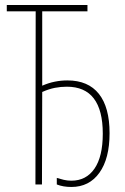

<svg xmlns="http://www.w3.org/2000/svg" viewBox="-20 -734 498 764"><path d="M264 10Q231 10 206 0V-26Q219 -22 233.5 -18.5Q248 -15 264 -15Q323 -15 356 -63Q389 -111 389 -202Q389 -389 246 -389Q222 -389 198.5 -384.5Q175 -380 148 -368L147 0H121L122 -689H7V-714H328V-689H148V-393Q173 -404 198 -409Q223 -414 248 -414Q331 -414 373.5 -360.5Q416 -307 416 -204Q416 -103 375.5 -46.5Q335 10 264 10Z"/></svg>

Font: Noto Sans ExtraCondensed Thin
Style: Regular
Weight: 100
Width: 2
Designer: Monotype Design Team
Foundry: Monotype Imaging Inc.
Version: Version 2.013; ttfautohint (v1.8.4.7-5d5b)